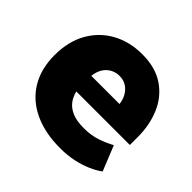

<svg xmlns="http://www.w3.org/2000/svg" viewBox="-133 -639 789 789"><g transform="rotate(45 262.0 -244.0)"><path d="M502 -200V-247Q502 -316 477.5 -373.5Q453 -431 402.5 -465.5Q352 -500 275 -500Q201 -500 144 -468.5Q87 -437 54.5 -379.5Q22 -322 22 -242Q22 -163 56.5 -106Q91 -49 155.5 -18.5Q220 12 308 12Q349 12 385 4.5Q421 -3 450.5 -16Q480 -29 500 -44L456 -153Q429 -138 395.5 -126.5Q362 -115 319 -115Q279 -115 253 -125.5Q227 -136 212 -155Q197 -174 191 -200ZM189 -289Q192 -315 203 -333Q214 -351 232 -361Q250 -371 271 -371Q295 -371 312 -360Q329 -349 339.5 -331Q350 -313 353 -289Z"/></g></svg>

Font: Catamaran ExtraBold
Style: Regular
Weight: 800
Designer: Pria Ravichandran
Version: Version 2.000